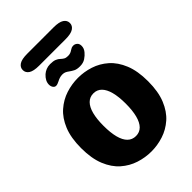

<svg xmlns="http://www.w3.org/2000/svg" viewBox="-276 -1055 1172 1172"><g transform="rotate(-45 309.5 -469.0)"><path d="M310 10.5Q257 10.5 205.8 -6Q154.5 -22.5 112.5 -59.2Q70.5 -96 45.5 -157.2Q20.5 -218.5 20.5 -307.5Q20.5 -396.5 45.5 -457.5Q70.5 -518.5 112.5 -555.2Q154.5 -592 205.8 -608.5Q257 -625 310 -625Q362.5 -625 413.8 -608.5Q465 -592 506.8 -555.2Q548.5 -518.5 573.5 -457.5Q598.5 -396.5 598.5 -307.5Q598.5 -218.5 573.5 -157.2Q548.5 -96 506.8 -59.2Q465 -22.5 413.8 -6Q362.5 10.5 310 10.5ZM310 -123Q341.5 -123 362.8 -144.2Q384 -165.5 394.8 -206.8Q405.5 -248 405.5 -307.5Q405.5 -366.5 394.8 -407.5Q384 -448.5 362.8 -470Q341.5 -491.5 310 -491.5Q278 -491.5 256.5 -470Q235 -448.5 224.2 -407.5Q213.5 -366.5 213.5 -307.5Q213.5 -248 224.2 -206.8Q235 -165.5 256.5 -144.2Q278 -123 310 -123ZM369.5 -665.5Q343 -665.5 328 -673.2Q313 -681 300 -690.5Q291 -697.5 281.2 -702.2Q271.5 -707 257.5 -707Q244.5 -707 233 -703.2Q221.5 -699.5 211.5 -694Q203.5 -690 196 -687.2Q188.5 -684.5 182 -684.5Q170.5 -684.5 163 -695.2Q155.5 -706 155.5 -721Q155.5 -752.5 186.5 -781Q198.5 -791.5 214.2 -798Q230 -804.5 249.5 -804.5Q276.5 -804.5 291.5 -798.2Q306.5 -792 316.5 -782Q324.5 -774 334.8 -768Q345 -762 362 -762Q375 -762 384 -765.5Q393 -769 401.5 -775Q407 -779 413.8 -781.8Q420.5 -784.5 429.5 -784.5Q442.5 -784.5 453.5 -775.2Q464.5 -766 464.5 -747Q464.5 -725.5 449 -707Q436.5 -691.5 417 -678.5Q397.5 -665.5 369.5 -665.5ZM105.5 -896.5Q105.5 -920 126.8 -934Q148 -948 195.5 -948H422.5Q470 -948 491.2 -934Q512.5 -920 512.5 -896.5Q512.5 -873 491.2 -859Q470 -845 422.5 -845H195.5Q148 -845 126.8 -859Q105.5 -873 105.5 -896.5Z"/></g></svg>

Font: Sono Monospace ExtraBold
Style: Regular
Weight: 800
Version: Version 2.112